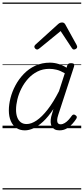

<svg xmlns="http://www.w3.org/2000/svg" viewBox="-20 -1015 663 1520"><path d="M177 17Q138 17 109.5 -2Q81 -21 65.5 -57Q50 -93 50 -141Q50 -187 63 -238.5Q76 -290 102.5 -339.5Q129 -389 168.5 -430Q208 -471 260 -495Q312 -519 376 -519Q409 -519 443.5 -508.5Q478 -498 507 -479L512 -496Q516 -507 523 -511Q530 -515 543 -515Q561 -515 565.5 -507.5Q570 -500 566 -488L441 -105Q433 -81 432.5 -64.5Q432 -48 439 -39.5Q446 -31 460 -31Q476 -31 492.5 -41Q509 -51 523 -66.5Q537 -82 548 -98Q554 -106 560.5 -108Q567 -110 576 -104Q587 -97 588 -90Q589 -83 584 -75Q573 -57 553.5 -35Q534 -13 508.5 2Q483 17 451 17Q428 17 413 9Q398 1 390 -13.5Q382 -28 381 -47.5Q380 -67 385 -90Q389 -106 394 -121Q399 -136 403 -152Q362 -90 322 -53Q282 -16 245.5 0.5Q209 17 177 17ZM107 -146Q107 -112 116.5 -86.5Q126 -61 144.5 -47Q163 -33 191 -33Q228 -33 270 -61.5Q312 -90 357 -147.5Q402 -205 447 -293L493 -435Q457 -456 427.5 -463Q398 -470 371 -470Q318 -470 276 -448.5Q234 -427 202.5 -392Q171 -357 149.5 -314.5Q128 -272 117.5 -228Q107 -184 107 -146ZM274 -623Q266 -623 259 -630Q252 -637 252 -645Q252 -650 254.5 -654Q257 -658 261 -662L441 -825Q449 -832 456.5 -834.5Q464 -837 472 -837Q479 -837 485 -834Q491 -831 496 -823L586 -660Q588 -655 589.5 -651Q591 -647 591 -644Q591 -635 582.5 -629Q574 -623 566 -623Q560 -623 556 -626Q552 -629 549 -634L460 -769L295 -634Q288 -629 283.5 -626Q279 -623 274 -623ZM0 475H623V485H0ZM0 -20H623V0H0ZM0 -505H623V-500H0ZM0 -995H623V-985H0Z"/></svg>

Font: Playwrite SK Guides
Style: Regular
Weight: 400
Designer: Veronika Burian, José Scaglione
Foundry: TypeTogether
Version: Version 1.003